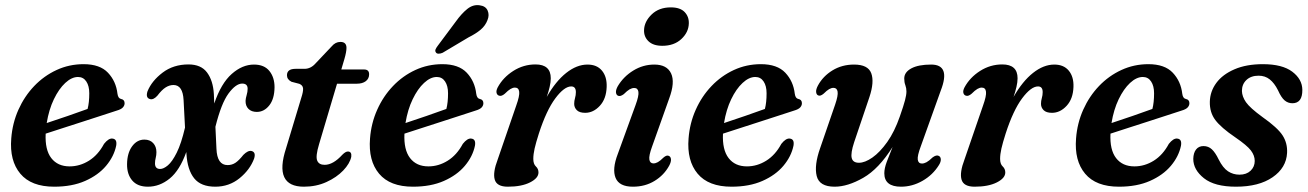

<svg xmlns="http://www.w3.org/2000/svg" viewBox="-20 -711 5056 742"><path d="M429 -148Q420.5 -106.5 390 -70.2Q359.5 -34 309 -11.8Q258.5 10.5 189.5 10.5Q100.5 10.5 58.5 -39.8Q16.5 -90 23.5 -176Q28 -235 51.2 -287Q74.5 -339 112.2 -378.5Q150 -418 198.8 -440.5Q247.5 -463 303 -463Q366 -463 397.2 -430Q428.5 -397 434 -348.5Q436.5 -330.5 448 -328.5Q461 -326 461.5 -313Q462 -304 455.2 -296.2Q448.5 -288.5 431 -283.5Q409.5 -276.5 375.8 -265.5Q342 -254.5 302.8 -241.8Q263.5 -229 225.2 -216.8Q187 -204.5 156.5 -194.5Q153.5 -132 178.2 -100Q203 -68 249 -68Q288.5 -68 323.8 -90Q359 -112 382 -155Q399.5 -177 414 -175.5Q433.5 -174 429 -148ZM281.5 -413.5Q257 -413.5 232.2 -390.5Q207.5 -367.5 188.2 -327.5Q169 -287.5 160.5 -235.5Q198.5 -248 242.8 -263.2Q287 -278.5 318.5 -290Q325 -314.5 325 -350.5Q325 -379 313.5 -396.2Q302 -413.5 281.5 -413.5Z M806.5 -347.5 808 -311Q834.5 -389 875.5 -425.2Q916.5 -461.5 961.5 -461.5Q1001 -461.5 1021 -436.8Q1041 -412 1041 -374Q1040.5 -328.5 1020.5 -303.5Q1000.5 -278.5 972.5 -278.5Q952 -278.5 940.2 -290.2Q928.5 -302 929 -321.5Q929.5 -331 933.2 -343.5Q937 -356 937 -368Q937 -388 916 -388Q891.5 -388 863.2 -349.8Q835 -311.5 812.5 -221L816.5 -136Q819 -73 859.5 -73Q876.5 -73 890 -82Q903.5 -91 920.5 -112.5Q938.5 -130.5 952 -127.5Q970 -123 962 -98Q946 -55 905.8 -22.2Q865.5 10.5 812 10.5Q756.5 10.5 730.5 -21.8Q704.5 -54 700.5 -116L700 -123.5Q674.5 -52.5 635.8 -21Q597 10.5 551.5 10.5Q511.5 10.5 491 -13.5Q470.5 -37.5 471 -76.5Q471.5 -119.5 490.5 -145.5Q509.5 -171.5 538 -171.5Q559.5 -171.5 572 -158Q584.5 -144.5 584.5 -123Q584.5 -111.5 581.8 -101Q579 -90.5 579 -79.5Q579 -58 599 -58Q612 -58 628.8 -72Q645.5 -86 663 -121Q680.5 -156 695 -218L689.5 -324Q686.5 -382.5 650.5 -382.5Q635 -382.5 620.2 -373.2Q605.5 -364 588 -341Q573 -324.5 560 -328Q542 -332.5 550 -358Q566.5 -398.5 608.2 -430.2Q650 -462 708.5 -462Q757 -462 780.2 -430.8Q803.5 -399.5 806.5 -347.5Z M1137 -387 1106.5 -395Q1089 -404 1089 -420Q1089 -445 1122 -445H1156.5Q1181 -445 1199.5 -466L1261.5 -531.5Q1276 -549 1295.5 -549Q1319 -549 1319 -526Q1319 -510.5 1311 -483L1299 -442.5H1387Q1406.5 -442.5 1406.5 -424Q1406.5 -407 1393.5 -397.2Q1380.5 -387.5 1359 -387.5H1282.5L1213 -153.5Q1199 -107 1205.8 -90.5Q1212.5 -74 1234.5 -74Q1267.5 -74 1303 -113Q1316 -126 1325 -125.5Q1340 -125 1337.5 -105Q1332 -79 1306.5 -52.2Q1281 -25.5 1241.5 -7.5Q1202 10.5 1154.5 10.5Q1037 10.5 1085.5 -138L1144 -332Q1152.5 -358 1151.2 -369.8Q1150 -381.5 1137 -387Z M1815.5 -148Q1807 -106.5 1776.5 -70.2Q1746 -34 1695.5 -11.8Q1645 10.5 1576 10.5Q1487 10.5 1445 -39.8Q1403 -90 1410 -176Q1414.5 -235 1437.8 -287Q1461 -339 1498.8 -378.5Q1536.5 -418 1585.2 -440.5Q1634 -463 1689.5 -463Q1752.5 -463 1783.8 -430Q1815 -397 1820.5 -348.5Q1823 -330.5 1834.5 -328.5Q1847.5 -326 1848 -313Q1848.5 -304 1841.8 -296.2Q1835 -288.5 1817.5 -283.5Q1796 -276.5 1762.2 -265.5Q1728.5 -254.5 1689.2 -241.8Q1650 -229 1611.8 -216.8Q1573.5 -204.5 1543 -194.5Q1540 -132 1564.8 -100Q1589.5 -68 1635.5 -68Q1675 -68 1710.2 -90Q1745.5 -112 1768.5 -155Q1786 -177 1800.5 -175.5Q1820 -174 1815.5 -148ZM1668 -413.5Q1643.5 -413.5 1618.8 -390.5Q1594 -367.5 1574.8 -327.5Q1555.5 -287.5 1547 -235.5Q1585 -248 1629.2 -263.2Q1673.5 -278.5 1705 -290Q1711.5 -314.5 1711.5 -350.5Q1711.5 -379 1700 -396.2Q1688.5 -413.5 1668 -413.5ZM1741 -627Q1763.5 -658.5 1786 -676.5Q1808.5 -694.5 1834 -690.5Q1857 -687.5 1864.5 -670.2Q1872 -653 1864 -633.5Q1856 -612 1837.8 -596.5Q1819.5 -581 1790.5 -566.5L1690.5 -507Q1682.5 -503.5 1675 -503.5Q1667.5 -503.5 1664.5 -508.5Q1660.5 -514 1663.5 -520.8Q1666.5 -527.5 1672 -534.5Z M1910 -341Q1902 -342.5 1899.2 -351.2Q1896.5 -360 1903.5 -373.5Q1924 -411.5 1963.5 -436.8Q2003 -462 2049.5 -462Q2108.5 -462 2108.5 -408.5Q2108.5 -393.5 2104.2 -375.2Q2100 -357 2093 -336.5Q2127.5 -397 2168.2 -429.2Q2209 -461.5 2250.5 -461.5Q2287 -461.5 2306.5 -437.8Q2326 -414 2324.5 -375Q2323 -329 2298 -302Q2273 -275 2241.5 -275Q2219.5 -275 2209.2 -285.2Q2199 -295.5 2199 -309.5Q2199 -321 2202.2 -332Q2205.5 -343 2205.5 -355Q2205.5 -377 2187.5 -377Q2160.5 -377 2126 -330.8Q2091.5 -284.5 2062.5 -195Q2051 -159 2046 -136.8Q2041 -114.5 2041 -97Q2041 -77 2051 -67.8Q2061 -58.5 2061 -44.5Q2061 -22.5 2028.2 -6Q1995.5 10.5 1942.5 10.5Q1900 10.5 1892 -16.8Q1884 -44 1903.5 -95L1975 -303Q1988.5 -340.5 1986.5 -356.5Q1984.5 -372.5 1970 -372.5Q1962 -372.5 1953 -367.2Q1944 -362 1930.5 -348.5Q1918.5 -338.5 1910 -341Z M2539.5 -534Q2504.5 -534 2486.2 -551.5Q2468 -569 2469 -595Q2470 -627.5 2498.2 -655Q2526.5 -682.5 2572.5 -682.5Q2608.5 -682.5 2625.8 -664.5Q2643 -646.5 2642 -620Q2641 -586 2613 -560Q2585 -534 2539.5 -534ZM2500 -144.5Q2487 -109 2489.5 -94.2Q2492 -79.5 2505.5 -79.5Q2513.5 -79.5 2522.5 -84.5Q2531.5 -89.5 2544 -102Q2556.5 -113 2565 -108.5Q2572 -105.5 2573 -95.5Q2574 -85.5 2566 -70.5Q2546 -34 2509.5 -11.8Q2473 10.5 2426 10.5Q2373 10.5 2359 -23.5Q2345 -57.5 2367.5 -116L2436 -304.5Q2449.5 -341 2447.2 -356Q2445 -371 2431 -371Q2422.5 -371 2413.2 -365.8Q2404 -360.5 2390.5 -347Q2377 -337 2368.5 -341Q2361.5 -344 2360.5 -353.8Q2359.5 -363.5 2367.5 -378Q2389.5 -415 2427.2 -438.2Q2465 -461.5 2508.5 -461.5Q2557.5 -461.5 2573.5 -427.2Q2589.5 -393 2566 -330Z M3046.5 -148Q3038 -106.5 3007.5 -70.2Q2977 -34 2926.5 -11.8Q2876 10.5 2807 10.5Q2718 10.5 2676 -39.8Q2634 -90 2641 -176Q2645.5 -235 2668.8 -287Q2692 -339 2729.8 -378.5Q2767.5 -418 2816.2 -440.5Q2865 -463 2920.5 -463Q2983.5 -463 3014.8 -430Q3046 -397 3051.5 -348.5Q3054 -330.5 3065.5 -328.5Q3078.5 -326 3079 -313Q3079.5 -304 3072.8 -296.2Q3066 -288.5 3048.5 -283.5Q3027 -276.5 2993.2 -265.5Q2959.5 -254.5 2920.2 -241.8Q2881 -229 2842.8 -216.8Q2804.5 -204.5 2774 -194.5Q2771 -132 2795.8 -100Q2820.5 -68 2866.5 -68Q2906 -68 2941.2 -90Q2976.5 -112 2999.5 -155Q3017 -177 3031.5 -175.5Q3051 -174 3046.5 -148ZM2899 -413.5Q2874.5 -413.5 2849.8 -390.5Q2825 -367.5 2805.8 -327.5Q2786.5 -287.5 2778 -235.5Q2816 -248 2860.2 -263.2Q2904.5 -278.5 2936 -290Q2942.5 -314.5 2942.5 -350.5Q2942.5 -379 2931 -396.2Q2919.5 -413.5 2899 -413.5Z M3607 -109Q3615 -106 3615.8 -95.8Q3616.5 -85.5 3608.5 -73Q3585 -35 3545.2 -12.2Q3505.5 10.5 3462 10.5Q3397.5 10.5 3397.5 -41.5Q3397.5 -60.5 3407 -85.8Q3416.5 -111 3429.5 -143Q3376 -58 3316 -23.8Q3256 10.5 3205.5 10.5Q3146.5 10.5 3136.2 -30.8Q3126 -72 3149.5 -138.5L3207.5 -307Q3219.5 -342 3217 -356.8Q3214.5 -371.5 3201 -371.5Q3193 -371.5 3184.2 -366.5Q3175.5 -361.5 3163 -349Q3150 -338 3141.5 -342.5Q3135 -345.5 3134 -355.5Q3133 -365.5 3141 -380.5Q3160.5 -416.5 3197.2 -439Q3234 -461.5 3280.5 -461.5Q3334.5 -461.5 3347 -428Q3359.5 -394.5 3340 -336L3281 -161.5Q3267 -119 3271.5 -100.5Q3276 -82 3299.5 -82Q3322.5 -82 3351.5 -102.2Q3380.5 -122.5 3408.8 -162.2Q3437 -202 3457.5 -261Q3472 -302.5 3477.5 -323.5Q3483 -344.5 3483 -357.5Q3483 -370.5 3478.8 -381.8Q3474.5 -393 3474.5 -407.5Q3474.5 -432 3502 -446.8Q3529.5 -461.5 3578.5 -461.5Q3655 -461.5 3615.5 -360.5L3539 -147Q3524.5 -108.5 3526.8 -93.8Q3529 -79 3543 -79Q3551 -79 3560.5 -84Q3570 -89 3584.5 -103Q3598.5 -113 3607 -109Z M3714 -341Q3706 -342.5 3703.2 -351.2Q3700.5 -360 3707.5 -373.5Q3728 -411.5 3767.5 -436.8Q3807 -462 3853.5 -462Q3912.5 -462 3912.5 -408.5Q3912.5 -393.5 3908.2 -375.2Q3904 -357 3897 -336.5Q3931.5 -397 3972.2 -429.2Q4013 -461.5 4054.5 -461.5Q4091 -461.5 4110.5 -437.8Q4130 -414 4128.5 -375Q4127 -329 4102 -302Q4077 -275 4045.5 -275Q4023.5 -275 4013.2 -285.2Q4003 -295.5 4003 -309.5Q4003 -321 4006.2 -332Q4009.5 -343 4009.5 -355Q4009.5 -377 3991.5 -377Q3964.5 -377 3930 -330.8Q3895.5 -284.5 3866.5 -195Q3855 -159 3850 -136.8Q3845 -114.5 3845 -97Q3845 -77 3855 -67.8Q3865 -58.5 3865 -44.5Q3865 -22.5 3832.2 -6Q3799.5 10.5 3746.5 10.5Q3704 10.5 3696 -16.8Q3688 -44 3707.5 -95L3779 -303Q3792.5 -340.5 3790.5 -356.5Q3788.5 -372.5 3774 -372.5Q3766 -372.5 3757 -367.2Q3748 -362 3734.5 -348.5Q3722.5 -338.5 3714 -341Z M4544 -148Q4535.5 -106.5 4505 -70.2Q4474.5 -34 4424 -11.8Q4373.5 10.5 4304.5 10.5Q4215.5 10.5 4173.5 -39.8Q4131.5 -90 4138.5 -176Q4143 -235 4166.2 -287Q4189.5 -339 4227.2 -378.5Q4265 -418 4313.8 -440.5Q4362.5 -463 4418 -463Q4481 -463 4512.2 -430Q4543.5 -397 4549 -348.5Q4551.5 -330.5 4563 -328.5Q4576 -326 4576.5 -313Q4577 -304 4570.2 -296.2Q4563.5 -288.5 4546 -283.5Q4524.5 -276.5 4490.8 -265.5Q4457 -254.5 4417.8 -241.8Q4378.5 -229 4340.2 -216.8Q4302 -204.5 4271.5 -194.5Q4268.5 -132 4293.2 -100Q4318 -68 4364 -68Q4403.5 -68 4438.8 -90Q4474 -112 4497 -155Q4514.5 -177 4529 -175.5Q4548.5 -174 4544 -148ZM4396.5 -413.5Q4372 -413.5 4347.2 -390.5Q4322.5 -367.5 4303.2 -327.5Q4284 -287.5 4275.5 -235.5Q4313.5 -248 4357.8 -263.2Q4402 -278.5 4433.5 -290Q4440 -314.5 4440 -350.5Q4440 -379 4428.5 -396.2Q4417 -413.5 4396.5 -413.5Z M4770 -36Q4797 -36 4813 -51.2Q4829 -66.5 4829 -89Q4829 -110 4814.2 -129.5Q4799.5 -149 4753.5 -180.5Q4699 -217.5 4676.8 -247Q4654.5 -276.5 4655.5 -318Q4656.5 -358 4680.8 -390.8Q4705 -423.5 4750.8 -443.2Q4796.5 -463 4860.5 -463Q4935.5 -463 4974 -434Q5012.5 -405 5013 -364Q5013.5 -312 4974.5 -312Q4957.5 -312 4944.5 -323Q4931.5 -334 4919 -362Q4905 -390 4887 -404.2Q4869 -418.5 4844 -418.5Q4814.5 -418.5 4797 -402Q4779.5 -385.5 4779.5 -359.5Q4780 -338 4795.2 -316Q4810.5 -294 4858.5 -259Q4917.5 -217.5 4936.8 -187.5Q4956 -157.5 4954 -120Q4951 -62.5 4898 -26Q4845 10.5 4756.5 10.5Q4674 10.5 4632.8 -22.2Q4591.5 -55 4591.5 -97Q4592 -120 4602.2 -133.2Q4612.5 -146.5 4631 -146.5Q4650 -146.5 4663.5 -133.8Q4677 -121 4689.5 -95Q4706 -62 4725.8 -49Q4745.5 -36 4770 -36Z"/></svg>

Font: Fraunces 72pt S050 SemiBold
Style: Italic
Weight: 600
Italic angle: -16°
Version: Version 1.000; ttfautohint (v1.8.3)